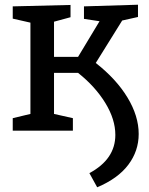

<svg xmlns="http://www.w3.org/2000/svg" viewBox="-20 -554 633 814"><path d="M386 -287Q473 -219 520.5 -140.5Q568 -62 568 14Q568 86 524 144.5Q480 203 392 240L359 180Q469 121 469 18Q469 -48 426.5 -117.5Q384 -187 311 -245H209V-71L289 -53V0H34V-53L109 -71V-458L34 -475V-527L279 -533V-481L209 -462V-313H311L402 -464L336 -474V-527L565 -534V-482L498 -467Z"/></svg>

Font: Bitter Pro Medium
Style: Regular
Weight: 500
Designer: Sol Matas, and Bitter project Authors
Foundry: Sol Matas
Version: Version 1.010